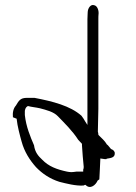

<svg xmlns="http://www.w3.org/2000/svg" viewBox="-20 -787 546 773"><path d="M47 -309C50 -279 60 -242 67 -217C78 -176 100 -142 125 -114C150 -88 181 -67 219 -55C247 -48 285 -38 316 -40L323 -43L325 -42C344 -23 366 -43 373 -60L380 -65C382 -91 382 -117 384 -148V-149C398 -147 411 -144 409 -148C429 -151 444 -153 442 -173C439 -181 435 -184 427 -187C422 -192 415 -203 411 -205H410V-206C402 -220 389 -231 376 -244V-246C376 -249 375 -253 374 -257V-258C375 -288 375 -319 376 -349V-710C376 -718 376 -724 377 -734C377 -750 370 -764 359 -766C346 -771 333 -755 333 -736C333 -727 332 -719 332 -710V-284L323 -298C318 -307 314 -313 308 -321C263 -361 192 -379 119 -393H88C62 -393 56 -382 44 -362C34 -351 30 -334 32 -315ZM80 -324V-341C82 -349 83 -355 92 -360H93C107 -356 124 -355 141 -351C167 -344 196 -337 213 -319C240 -291 272 -260 295 -224C299 -220 305 -213 310 -208V-202C312 -172 314 -144 317 -116C317 -112 317 -108 315 -104V-96H287C280 -95 273 -94 267 -94C261 -94 256 -95 250 -96C208 -105 176 -117 150 -144C135 -158 121 -173 117 -202C102 -237 85 -277 80 -324ZM149 -144 150 -143V-144ZM310 -202Z"/></svg>

Font: Scribbler
Style: Lt
Weight: 300
Designer: Mew Too
Foundry: Cannot Into Space Fonts
Version: Version 1.001